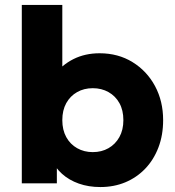

<svg xmlns="http://www.w3.org/2000/svg" viewBox="-20 -740 706 775"><path d="M385 15Q337.5 15 298 1Q258.5 -13 230.2 -38.5Q202 -64 187 -97.5L209.5 -134V0H68V-720H231.5V-395L194.5 -432.5Q229.5 -478 276.5 -501.5Q323.5 -525 382 -525Q457 -525 515 -489.2Q573 -453.5 605.8 -392.5Q638.5 -331.5 638.5 -255Q638.5 -194.5 619.5 -144.8Q600.5 -95 566.2 -59.2Q532 -23.5 486 -4.2Q440 15 385 15ZM354.5 -126Q390 -126 417.8 -141.8Q445.5 -157.5 461.8 -186.5Q478 -215.5 478 -255Q478 -295 462 -323.8Q446 -352.5 418 -368.2Q390 -384 354.5 -384Q319 -384 291.2 -368.2Q263.5 -352.5 247.5 -323.8Q231.5 -295 231.5 -255Q231.5 -215.5 247.5 -186.5Q263.5 -157.5 291.5 -141.8Q319.5 -126 354.5 -126Z"/></svg>

Font: Geologica Roman
Style: Bold
Weight: 700
Designer: Sindre Bremnes, Frode Helland
Foundry: Monokrom Skriftforlag AS
Version: Version 1.010;gftools[0.9.28]